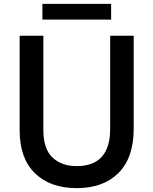

<svg xmlns="http://www.w3.org/2000/svg" viewBox="-20 -931 788 988"><path d="M81.1 -260.7V-747.1H203.1V-261.7Q203.1 -165 250 -120.6Q296.9 -76.2 374 -76.2Q546.9 -76.2 546.9 -267.6V-747.1H668V-269.5Q668 -119.1 589.8 -41Q511.7 37.1 375 37.1Q238.3 37.1 159.7 -39.6Q81.1 -116.2 81.1 -260.7ZM198.2 -830.1V-911.1H551.8V-830.1Z"/></svg>

Font: GenEi M Gothic v2 Medium
Style: Regular
Weight: 500
Version: Version 2.0